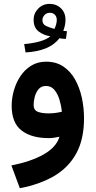

<svg xmlns="http://www.w3.org/2000/svg" viewBox="-20 -727 504 1012"><path d="M327.6 -522Q318.4 -522.5 311 -522.9Q303.7 -523.4 293 -525.4Q267.1 -490.7 221.9 -472.4Q176.8 -454.1 114.7 -450.7L107.4 -494.6Q153.8 -498.5 190.4 -509Q227.1 -519.5 245.6 -536.1Q212.4 -540 184.8 -560.3Q157.2 -580.6 157.2 -623Q157.2 -656.7 181.4 -681.6Q205.6 -706.5 241.2 -706.5Q277.3 -706.5 301.3 -683.3Q325.2 -660.2 325.2 -622.6Q325.2 -594.7 313.5 -564.5Q318.8 -564 322.8 -563.5Q326.7 -563 333 -562.5ZM267.1 -574.7Q272.5 -585.9 275.9 -598.6Q279.3 -611.3 279.3 -622.1Q279.3 -639.2 269 -649.4Q258.8 -659.7 243.2 -659.7Q225.1 -659.7 214.4 -647.5Q203.6 -635.3 203.6 -621.1Q203.6 -599.1 222.9 -590.1Q242.2 -581.1 267.1 -574.7ZM422.9 -103.5Q422.9 6.8 382.1 81.5Q341.3 156.2 265.4 200.7Q189.5 245.1 84.5 265.1L40 145Q142.1 125 209.5 87.2Q276.9 49.3 293.5 -6.3Q262.7 1 236.8 1Q145.5 1 93.5 -39.3Q41.5 -79.6 41.5 -169.9Q41.5 -209 53 -249.8Q64.5 -290.5 87.2 -325Q109.9 -359.4 144 -380.6Q178.2 -401.9 223.1 -401.9Q276.4 -401.9 314.2 -376.2Q352.1 -350.6 376 -307.6Q399.9 -264.6 411.4 -211.7Q422.9 -158.7 422.9 -103.5ZM235.8 -129.4Q256.3 -129.4 274.7 -132.1Q293 -134.8 306.2 -138.2Q303.2 -168.5 293.9 -200Q284.7 -231.4 267.3 -252.7Q250 -273.9 222.2 -273.9Q196.8 -273.9 182.6 -256.1Q168.5 -238.3 162.8 -215.1Q157.2 -191.9 157.2 -174.8Q157.2 -146.5 179 -137.9Q200.7 -129.4 235.8 -129.4Z"/></svg>

Font: Vazirmatn FD
Style: Bold
Weight: 700
Designer: Saber Rastikerdar
Foundry: Saber Rastikerdar
Version: Version 33.001